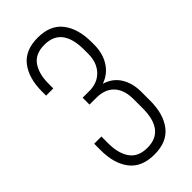

<svg xmlns="http://www.w3.org/2000/svg" viewBox="-225 -764 827 827"><g transform="rotate(-45 189.0 -350.0)"><path d="M38.1 -170.9V-210.9H82V-168.9Q82 -107.9 107.4 -72Q132.8 -36.1 188 -36.1Q293.9 -36.1 293.9 -171.9V-226.1Q293.9 -281.2 267.3 -311.8Q240.7 -342.3 189.9 -344.2H143.1V-386.2H191.9Q238.8 -389.2 266.4 -420.9Q293.9 -452.6 293.9 -502.9V-527.8Q293.9 -664.1 188 -664.1Q132.8 -664.1 107.4 -628.7Q82 -593.3 82 -532.2V-503.9H38.1V-528.8Q38.1 -609.9 75.2 -658Q112.3 -706.1 189 -706.1Q265.6 -706.1 302.7 -658Q339.8 -609.9 339.8 -528.8V-512.2Q339.8 -460 315.7 -421.4Q291.5 -382.8 247.1 -367.2Q293 -353.5 316.4 -315.9Q339.8 -278.3 339.8 -225.1V-170.9Q339.8 -89.8 302.7 -42Q265.6 5.9 189 5.9Q112.3 5.9 75.2 -42Q38.1 -89.8 38.1 -170.9Z"/></g></svg>

Font: Bebas Neue Book
Style: Regular
Weight: 400
Designer: Ryoichi Tsunekawa
Foundry: Ryoichi Tsunekawa
Version: Version 001.003